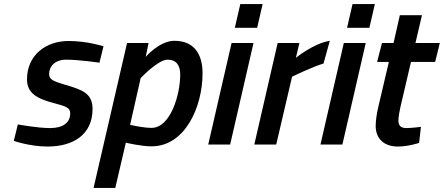

<svg xmlns="http://www.w3.org/2000/svg" viewBox="-20 -712 2187 946"><path d="M490 -484C490 -484 411 -510 317 -510C207 -510 113 -441 113 -321C113 -251 165 -225 249 -203C303 -189 326 -181 326 -154C326 -108 291 -81 227 -81C163 -81 68 -99 68 -99L48 -18C48 -18 126 10 215 10C341 10 436 -49 436 -175C436 -251 388 -269 302 -294C240 -312 222 -321 222 -348C222 -386 252 -418 306 -418C371 -418 470 -403 470 -403L490 -484Z M806 -418C849 -418 868 -389 868 -345C868 -243 819 -82 727 -82C682 -82 621 -97 621 -97L673 -327C673 -327 758 -418 806 -418ZM548 214 600 -9C600 -9 674 9 727 9C891 9 978 -184 978 -351C978 -446 936 -511 839 -511C766 -511 698 -432 698 -432L712 -500H606L441 214Z M1247 -575 1274 -692H1164L1137 -575ZM1114 0 1229 -500H1121L1006 0Z M1341 0 1419 -334C1419 -334 1519 -383 1574 -399L1605 -511C1524 -498 1438 -427 1438 -427L1455 -500H1348L1233 0Z M1800 -575 1827 -692H1717L1690 -575ZM1667 0 1782 -500H1674L1559 0Z M2147 -500H2027L2059 -637H1950L1919 -500H1862L1838 -407H1896L1846 -194C1838 -161 1831 -123 1831 -91C1831 -32 1869 10 1940 10C1993 10 2045 -8 2045 -8L2054 -87C2054 -87 2008 -81 1982 -81C1954 -81 1943 -94 1943 -118C1943 -135 1948 -164 1953 -185L2005 -407H2124Z"/></svg>

Font: RazerF5 SemiBold
Style: Italic
Weight: 600
Foundry: Razer Inc.
Version: Version 2